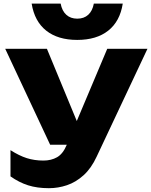

<svg xmlns="http://www.w3.org/2000/svg" viewBox="-20 -835 817 1037"><path d="M244 181.4Q180.8 181.4 131.9 165.9Q83 150.4 36.6 117.6V-24Q83.6 6 124.7 19.1Q165.8 32.2 214.8 32.2Q256.4 32.2 288.1 14.3Q319.8 -3.6 340.2 -52L559.2 -571.4H776.4L502 11.2Q472.6 74.4 431.1 111.8Q389.6 149.2 341.8 165.3Q294 181.4 244 181.4ZM250.8 -53.4 8.2 -571.4H233.4L447.6 -53.4ZM397.2 -619.4Q292.8 -619.4 229.6 -669.5Q166.4 -719.6 151 -815.4H307.6Q315 -776 338.2 -755.1Q361.4 -734.2 397.2 -734.2Q433.6 -734.2 456.5 -755.1Q479.4 -776 486.8 -815.4H643Q628 -719.6 564.6 -669.5Q501.2 -619.4 397.2 -619.4Z"/></svg>

Font: Unbounded
Style: Regular
Weight: 400
Designer: Luke Prowse, Jean-Baptiste Morizot, Fátima Lázaro, Florian Runge
Foundry: NaN
Version: Version 1.701;gftools[0.9.28.dev5+ged2979d]